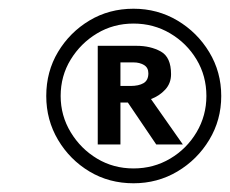

<svg xmlns="http://www.w3.org/2000/svg" viewBox="-20 -824 527 440"><path d="M487 -604Q487 -549 459.5 -503.5Q432 -458 386.5 -431Q341 -404 286 -404Q230 -404 185 -431Q140 -458 113 -503.5Q86 -549 86 -604Q86 -660 113 -705Q140 -750 185 -777Q230 -804 286 -804Q341 -804 386.5 -777Q432 -750 459.5 -704.5Q487 -659 487 -604ZM453 -604Q453 -650 430.5 -687.5Q408 -725 370 -747.5Q332 -770 286 -770Q240 -770 202.5 -747.5Q165 -725 142 -687.5Q119 -650 119 -604Q119 -559 142 -521Q165 -483 202.5 -460.5Q240 -438 286 -438Q332 -438 370 -460.5Q408 -483 430.5 -521Q453 -559 453 -604ZM204 -719H293Q325 -719 348.5 -706Q372 -693 372 -654Q372 -633 358.5 -618.5Q345 -604 326 -597L399 -493H338L273 -589H256V-493H204ZM256 -681V-627H279Q298 -627 309 -633.5Q320 -640 320 -656Q320 -669 310 -675Q300 -681 286 -681Z"/></svg>

Font: Rosario Medium
Style: Italic
Weight: 500
Italic angle: -8.05°
Version: Version 1.201